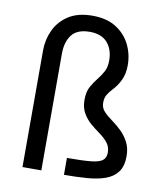

<svg xmlns="http://www.w3.org/2000/svg" viewBox="-81 -784 737 853"><g transform="rotate(10 287.5 -357.0)"><path d="M265.1 2Q322 2 369.6 -1.7Q417.1 -5.4 451.8 -17.9Q486.5 -30.5 505.6 -56.5Q524.8 -82.6 524.8 -127.4Q524.8 -163.6 510.7 -190.6Q496.5 -217.7 475.7 -237.5Q455 -257.3 435.9 -270.9Q411.2 -288.5 396.1 -304.8Q381 -321 381 -343.9Q381 -366 390.1 -380.8Q399.2 -395.6 412.2 -409.5Q430.8 -428.3 445.3 -457.3Q459.8 -486.3 459.8 -526.3Q459.8 -575.4 438.7 -618.7Q417.6 -662 375.1 -689.1Q332.6 -716.2 268.4 -716.2Q202.5 -716.2 160.4 -689.1Q118.3 -661.9 98 -618.4Q77.7 -574.9 77.7 -526.3V0H162.7V-526.3Q162.7 -579.7 187.3 -611.6Q212 -643.6 268.4 -643.6Q321.2 -643.6 348 -613.1Q374.9 -582.6 374.9 -532.2Q374.9 -502.9 364 -482.6Q353.1 -462.3 338.8 -444.7Q323.5 -425.8 310.3 -402.5Q297.1 -379.2 297.1 -341.7Q297.1 -307.5 311.2 -282.8Q325.4 -258.1 345.6 -240.8Q365.9 -223.6 383.2 -211Q410 -192.3 424.9 -173.5Q439.9 -154.8 439.9 -129Q439.9 -105.2 424.7 -93.4Q409.4 -81.6 371.6 -77.9Q333.8 -74.2 265.1 -74.2Z"/></g></svg>

Font: Estedad-VF-FD Black
Style: Regular
Weight: 900
Designer: Amin Abedi
Version: Version 4.000